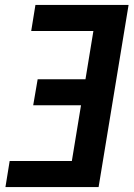

<svg xmlns="http://www.w3.org/2000/svg" viewBox="-20 -755 540 775"><path d="M2 0 19 -105H270L307 -330H114L132 -435H325L357 -630H106L123 -735H499L378 0Z"/></svg>

Font: Iosevka Extrabold Oblique
Style: Regular
Weight: 800
Italic angle: -9°
Monospace: yes
Designer: Belleve Invis
Foundry: Belleve Invis
Version: Version 32.5.0; ttfautohint (v1.8.4)